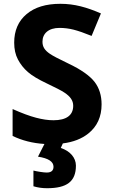

<svg xmlns="http://www.w3.org/2000/svg" viewBox="-20 -744 591 1004"><path d="M511.2 -198.2C511.2 -244.6 499 -284.2 474.1 -316.4C449.2 -348.1 403.8 -380.4 336.9 -412.1C286.6 -436 254.4 -453.1 241.2 -462.4C213.9 -481 202.1 -499 202.1 -525.9C202.1 -568.8 233.9 -598.1 291 -598.1C314.9 -598.1 339.8 -595.2 364.7 -588.9C389.6 -582.5 420.9 -571.8 459 -556.2L507.8 -673.8C434.1 -705.6 370.1 -724.1 295.9 -724.1C220.2 -724.1 161.1 -706.1 118.7 -669.9C75.7 -633.8 54.2 -584 54.2 -521C54.2 -487.3 60.5 -458 73.7 -433.1C86.9 -408.2 104 -386.2 126 -367.2C147.9 -348.1 180.7 -328.6 224.1 -308.1C270.5 -286.1 301.8 -270 316.9 -259.8C347.2 -239.7 362.8 -218.8 362.8 -190.9C362.8 -140.6 326.2 -115.2 259.8 -115.2C231.9 -115.2 201.7 -119.6 168.5 -128.4C134.8 -137.2 94.2 -152.3 45.9 -173.8V-33.2C95.2 -9.3 150.4 4.9 212.4 8.8L178.7 75.2C232.9 83.5 259.8 101.1 259.8 127.9C259.8 147.9 248 158.2 224.6 158.2C216.3 158.2 205.1 157.2 190.4 154.8C175.3 152.3 163.6 150.4 154.8 147.9V230C176.8 236.8 200.7 240.2 226.1 240.2C329.1 240.2 377 205.6 377 122.1C377 80.6 346.2 45.4 297.9 29.8L308.6 5.9C362.8 -1 407.2 -18.1 441.9 -45.9C488.3 -83 511.2 -133.8 511.2 -198.2Z"/></svg>

Font: Noto Reveo Sans
Style: Bold
Weight: 700
Designer: Monotype Design team
Foundry: Monotype Imaging Inc.
Version: Version 1.04